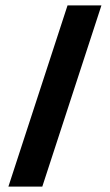

<svg xmlns="http://www.w3.org/2000/svg" viewBox="-20 -688 405 708"><path d="M11 0 229 -668H354L136 0Z"/></svg>

Font: Gantari
Style: Bold
Weight: 700
Designer: Anugrah Pasau
Foundry: Lafontype
Version: Version 1.000; ttfautohint (v1.6)